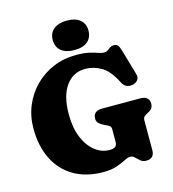

<svg xmlns="http://www.w3.org/2000/svg" viewBox="-135 -1050 1065 1181"><g transform="rotate(-15 397.5 -459.5)"><path d="M702 -34Q702 20 650 20Q628.5 20 614 7.8Q599.5 -4.5 587.2 -16.8Q575 -29 560 -29Q544 -29 520.8 -16.8Q497.5 -4.5 463 7.5Q428.5 19.5 379 19.5Q269 19.5 191 -26Q113 -71.5 71.5 -154.5Q30 -237.5 30 -350Q30 -428.5 58.2 -495.8Q86.5 -563 137 -613.5Q187.5 -664 254.5 -692Q321.5 -720 399 -720Q450 -720 482 -712.5Q514 -705 534.5 -697.5Q555 -690 571 -690Q585 -690 595.2 -697Q605.5 -704 615.2 -711Q625 -718 637 -718Q658 -718 666.2 -706.5Q674.5 -695 682 -668.5L728 -509.5Q734.5 -487 721.8 -471.5Q709 -456 686 -452Q667 -449 650.2 -456.5Q633.5 -464 621.5 -488Q582 -567 533 -595Q484 -623 432 -623Q354 -623 308.2 -558.8Q262.5 -494.5 262.5 -379Q262.5 -291.5 288.5 -229.8Q314.5 -168 357 -135Q399.5 -102 449 -102Q476 -102 486.5 -111.8Q497 -121.5 497 -141V-220.5Q497 -235 490.5 -241Q484 -247 471 -253L455 -260.5Q436 -269.5 424 -280.8Q412 -292 412 -311.5Q412 -334 426 -347Q440 -360 469.5 -360H712Q742 -360 755.8 -347Q769.5 -334 769.5 -312Q769.5 -294 761.2 -282.5Q753 -271 737 -263L728 -258.5Q717.5 -253.5 709.8 -245.8Q702 -238 702 -220.5ZM399.5 -751.5Q346 -751.5 315.8 -776Q285.5 -800.5 285.5 -846Q285.5 -889.5 315.8 -914.2Q346 -939 399.5 -939Q454 -939 483.5 -914.2Q513 -889.5 513 -846Q513 -801.5 483.5 -776.5Q454 -751.5 399.5 -751.5Z"/></g></svg>

Font: Fraunces 9pt SuperSoft Black
Style: Regular
Weight: 900
Version: Version 1.000;[b76b70a41]